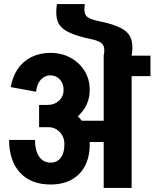

<svg xmlns="http://www.w3.org/2000/svg" viewBox="-20 -928 763 948"><path d="M294 -484Q294 -515 275.5 -535.5Q257 -556 228 -556V-667Q284 -667 328 -643Q372 -619 397.5 -578Q423 -537 423 -484ZM158 -475 33 -498Q42 -550 68 -588Q94 -626 135.5 -646.5Q177 -667 229 -667V-556Q201 -556 181.5 -534.5Q162 -513 158 -475ZM355 -227V-332H579V-227ZM298 -216Q298 -252 275 -276Q252 -300 219 -300V-407Q278 -407 324 -382Q370 -357 396.5 -314Q423 -271 423 -216ZM230 -17Q133 -17 79 -75.5Q25 -134 25 -237H153Q153 -184 173.5 -154.5Q194 -125 230 -125ZM229 -17V-125Q262 -125 280 -149Q298 -173 298 -216H423Q423 -154 400 -109.5Q377 -65 333.5 -41Q290 -17 229 -17ZM173 -300V-410H217V-300ZM216 -300V-410Q249 -410 271.5 -431Q294 -452 294 -485H423Q423 -432 396 -390.5Q369 -349 322 -324.5Q275 -300 216 -300ZM492 0V-653H630V0ZM529 -552V-653H723V-552ZM492 -653Q500 -691 487 -708.5Q474 -726 429 -735L462 -825Q537 -810 576 -790Q615 -770 627 -737Q639 -704 630 -653ZM429 -735Q356 -750 316 -770.5Q276 -791 264.5 -823.5Q253 -856 261 -908H399Q392 -869 404.5 -851.5Q417 -834 462 -825Z"/></svg>

Font: Akshar Light SemiBold
Style: Regular
Weight: 600
Version: Version 1.100